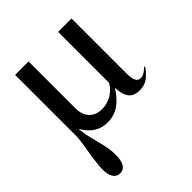

<svg xmlns="http://www.w3.org/2000/svg" viewBox="-189 -561 891 891"><g transform="rotate(-45 256.0 -116.0)"><path d="M430 -92Q430 -57 437.5 -42Q445 -27 462 -27Q473 -27 484 -33Q495 -39 512 -55V-47Q487 -15 467 -2.5Q447 10 418 10Q382 10 364.5 -11.5Q347 -33 345 -80Q315 -33 282.5 -11.5Q250 10 208 10Q170 10 142 -8Q114 -26 91 -64Q92 -50 93.5 -40Q95 -30 97 -20Q99 -10 102 2Q105 14 110 33Q120 72 124 96Q128 120 128 141Q128 218 82 218Q60 218 48 199.5Q36 181 36 148Q36 132 39.5 102.5Q43 73 48 43Q52 22 54 7.5Q56 -7 57.5 -18Q59 -29 59.5 -37.5Q60 -46 60 -54V-450H148V-144Q148 -101 170.5 -76.5Q193 -52 232 -52Q267 -52 295.5 -68.5Q324 -85 342 -115V-450H430Z"/></g></svg>

Font: Klingon pIqaD Mandel
Style: Regular
Weight: 400
Width: 0
Designer: Mike Neff (qa'vaj)
Foundry: Mike Neff and Michael Everson
Version: Version 2.003